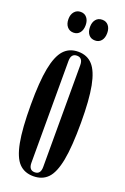

<svg xmlns="http://www.w3.org/2000/svg" viewBox="-144 -771 538 828"><g transform="rotate(20 125.0 -357.0)"><path d="M240 -276Q240 -166 228 -103.5Q216 -41 191 -15Q166 11 125 11Q84 11 59 -15Q34 -41 22 -103.5Q10 -166 10 -276Q10 -381 22 -443Q34 -505 59 -532.5Q84 -560 125 -560Q166 -560 191 -532.5Q216 -505 228 -443Q240 -381 240 -276ZM152 -41V-508Q152 -542 125 -542Q98 -542 98 -508V-41Q98 -7 125 -7Q152 -7 152 -41ZM76 -725Q94 -725 104.5 -712Q115 -699 115 -678Q115 -656 104.5 -643Q94 -630 76 -630Q58 -630 47 -643Q36 -656 36 -678Q36 -699 47 -712Q58 -725 76 -725ZM175 -725Q193 -725 203.5 -712Q214 -699 214 -678Q214 -656 203.5 -643Q193 -630 175 -630Q156 -630 145.5 -643Q135 -656 135 -678Q135 -699 145.5 -712Q156 -725 175 -725Z"/></g></svg>

Font: FFF_Magyar-Nemzet Bold
Style: Regular
Weight: 700
Width: 2
Designer: bBox Type GmbH
Foundry: bBox Type GmbH
Version: Version 0.004